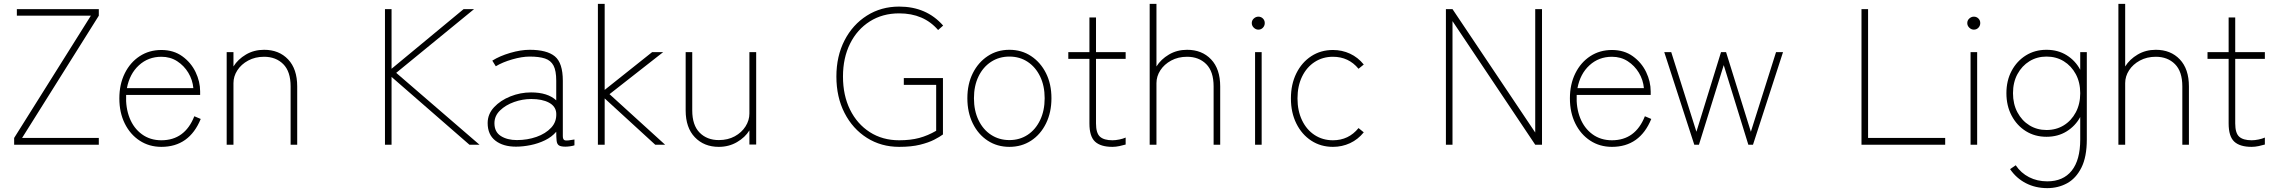

<svg xmlns="http://www.w3.org/2000/svg" viewBox="-20 -747 11753 991"><path d="M53 0V-35L449 -666H67V-700H490V-666L94 -35H490V0Z M813 11Q750 11 701 -21Q652 -53 624 -109.5Q596 -166 596 -239Q596 -312 624 -368.5Q652 -425 701 -457Q750 -489 813 -489Q876 -489 921 -456.5Q966 -424 989.5 -375Q1013 -326 1013 -275V-257H631Q628 -191 649 -138Q670 -85 712.5 -54Q755 -23 813 -23Q934 -23 983 -147L1016 -133Q957 11 813 11ZM635 -292H978Q974 -335 952 -371.5Q930 -408 894.5 -431Q859 -454 813 -454Q745 -454 697 -410Q649 -366 635 -292Z M1150 0V-478H1185V-404Q1208 -441 1249.5 -465.5Q1291 -490 1343 -490Q1420 -490 1467 -440.5Q1514 -391 1514 -301V0H1480V-301Q1480 -378 1442 -416Q1404 -454 1343 -454Q1297 -454 1261 -434.5Q1225 -415 1205 -384Q1185 -353 1185 -318V0Z M1967 0V-700H2001V-392L2373 -700H2427L2025 -371L2455 0H2403L2001 -350V0Z M2643 10Q2577 10 2537 -21Q2497 -52 2497 -112Q2497 -158 2530 -193.5Q2563 -229 2614.5 -249.5Q2666 -270 2721 -270Q2807 -270 2851 -229V-330Q2851 -382 2837 -408.5Q2823 -435 2793 -445Q2763 -455 2714 -455Q2674 -455 2624 -440.5Q2574 -426 2539 -405L2521 -434Q2559 -458 2613.5 -474Q2668 -490 2714 -490Q2803 -490 2844 -456Q2885 -422 2885 -330V-44Q2885 -25 2896.5 -22.5Q2908 -20 2945 -27V3Q2937 6 2923 8Q2909 10 2899 10Q2875 10 2865 3.5Q2855 -3 2853 -20Q2851 -37 2851 -67Q2828 -40 2793 -23Q2758 -6 2718.5 2Q2679 10 2643 10ZM2648 -24Q2702 -24 2749 -40.5Q2796 -57 2825 -88Q2854 -119 2851 -164Q2848 -199 2813 -217.5Q2778 -236 2722 -236Q2677 -236 2633.5 -220.5Q2590 -205 2561 -177Q2532 -149 2532 -111Q2532 -66 2565 -45Q2598 -24 2648 -24Z M3066 0V-727H3101V-283L3346 -478H3403L3126 -261L3413 0H3362L3101 -239V0Z M3690 11Q3614 11 3566.5 -38.5Q3519 -88 3519 -177V-478H3553V-177Q3553 -101 3591 -62.5Q3629 -24 3690 -24Q3737 -24 3772.5 -43.5Q3808 -63 3828 -94.5Q3848 -126 3848 -161V-478H3883V-1H3848V-74Q3826 -38 3784 -13.5Q3742 11 3690 11Z M4621 11Q4528 11 4454.5 -35.5Q4381 -82 4339 -164Q4297 -246 4297 -352Q4297 -457 4339 -538.5Q4381 -620 4454.5 -666.5Q4528 -713 4621 -713Q4762 -713 4848 -615L4822 -592Q4748 -678 4621 -678Q4535 -678 4469.5 -636.5Q4404 -595 4367.5 -521.5Q4331 -448 4331 -352Q4331 -255 4367.5 -181Q4404 -107 4469.5 -65Q4535 -23 4621 -23Q4680 -23 4724.5 -35Q4769 -47 4812 -72V-309H4645V-344H4847V-53Q4831 -41 4802 -26Q4773 -11 4728.5 0Q4684 11 4621 11Z M5190 11Q5127 11 5078 -21Q5029 -53 5001 -110Q4973 -167 4973 -240Q4973 -313 5001 -369Q5029 -425 5078 -457.5Q5127 -490 5190 -490Q5253 -490 5302 -457.5Q5351 -425 5379 -369Q5407 -313 5407 -240Q5407 -167 5379 -110Q5351 -53 5302 -21Q5253 11 5190 11ZM5190 -24Q5243 -24 5284 -51Q5325 -78 5348.5 -127Q5372 -176 5372 -240Q5372 -304 5348.5 -352.5Q5325 -401 5284 -428Q5243 -455 5190 -455Q5137 -455 5095.5 -428Q5054 -401 5030.5 -352.5Q5007 -304 5007 -240Q5007 -176 5030.5 -127Q5054 -78 5095.5 -51Q5137 -24 5190 -24Z M5722 11Q5661 11 5632 -16Q5603 -43 5603 -110V-443H5494V-478H5603V-657H5637V-478H5790V-443H5637V-110Q5637 -60 5657.5 -41.5Q5678 -23 5722 -23Q5738 -23 5757.5 -27Q5777 -31 5790 -37V-1Q5777 3 5758 7Q5739 11 5722 11Z M5914 0V-727H5949V-404Q5972 -441 6013.5 -465.5Q6055 -490 6107 -490Q6184 -490 6231 -440.5Q6278 -391 6278 -301V0H6244V-301Q6244 -378 6206 -416Q6168 -454 6107 -454Q6061 -454 6025 -434.5Q5989 -415 5969 -384Q5949 -353 5949 -318V0Z M6458 0V-478H6492V0ZM6475 -594Q6462 -594 6451.5 -604Q6441 -614 6441 -628Q6441 -642 6451.5 -651.5Q6462 -661 6475 -661Q6489 -661 6498.5 -651.5Q6508 -642 6508 -628Q6508 -614 6498.5 -604Q6489 -594 6475 -594Z M6860 11Q6797 11 6748 -21Q6699 -53 6671 -109.5Q6643 -166 6643 -239Q6643 -312 6671 -368.5Q6699 -425 6748 -457Q6797 -489 6860 -489Q6907 -489 6948 -470Q6989 -451 7019 -414L6992 -392Q6941 -454 6860 -454Q6807 -454 6765.5 -427Q6724 -400 6700.5 -351.5Q6677 -303 6677 -239Q6677 -175 6700.5 -126Q6724 -77 6765.5 -50Q6807 -23 6860 -23Q6941 -23 6992 -86L7019 -64Q6989 -27 6948 -8Q6907 11 6860 11Z M7443 0V-700H7477L7904 -63V-700H7939V0H7904L7477 -638V0Z M8300 11Q8237 11 8188 -21Q8139 -53 8111 -109.5Q8083 -166 8083 -239Q8083 -312 8111 -368.5Q8139 -425 8188 -457Q8237 -489 8300 -489Q8363 -489 8408 -456.5Q8453 -424 8476.5 -375Q8500 -326 8500 -275V-257H8118Q8115 -191 8136 -138Q8157 -85 8199.5 -54Q8242 -23 8300 -23Q8421 -23 8470 -147L8503 -133Q8444 11 8300 11ZM8122 -292H8465Q8461 -335 8439 -371.5Q8417 -408 8381.5 -431Q8346 -454 8300 -454Q8232 -454 8184 -410Q8136 -366 8122 -292Z M8725 0 8570 -478H8606L8736 -67L8863 -478H8889L9017 -67L9147 -478H9183L9028 0H9004L8877 -411L8749 0Z M9588 0V-700H9622V-35H10020V0Z M10151 0V-478H10185V0ZM10168 -594Q10155 -594 10144.5 -604Q10134 -614 10134 -628Q10134 -642 10144.5 -651.5Q10155 -661 10168 -661Q10182 -661 10191.5 -651.5Q10201 -642 10201 -628Q10201 -614 10191.5 -604Q10182 -594 10168 -594Z M10547 224Q10486 224 10436.5 198.5Q10387 173 10355 126L10384 106Q10411 146 10453 167.5Q10495 189 10547 189Q10629 189 10673 134Q10717 79 10717 -27V-143Q10692 -97 10647 -69Q10602 -41 10543 -41Q10483 -41 10436.5 -70Q10390 -99 10363 -150Q10336 -201 10336 -266Q10336 -331 10363 -381.5Q10390 -432 10436.5 -461Q10483 -490 10543 -490Q10602 -490 10647 -462Q10692 -434 10717 -387V-478H10751V-27Q10751 63 10723 118.5Q10695 174 10649 199Q10603 224 10547 224ZM10543 -76Q10593 -76 10632 -100Q10671 -124 10694 -167Q10717 -210 10717 -266Q10717 -322 10694 -364.5Q10671 -407 10632 -431Q10593 -455 10543 -455Q10494 -455 10455 -431Q10416 -407 10393 -364.5Q10370 -322 10370 -266Q10370 -210 10393 -167Q10416 -124 10455 -100Q10494 -76 10543 -76Z M10914 0V-727H10949V-404Q10972 -441 11013.5 -465.5Q11055 -490 11107 -490Q11184 -490 11231 -440.5Q11278 -391 11278 -301V0H11244V-301Q11244 -378 11206 -416Q11168 -454 11107 -454Q11061 -454 11025 -434.5Q10989 -415 10969 -384Q10949 -353 10949 -318V0Z M11602 11Q11541 11 11512 -16Q11483 -43 11483 -110V-443H11374V-478H11483V-657H11517V-478H11670V-443H11517V-110Q11517 -60 11537.5 -41.5Q11558 -23 11602 -23Q11618 -23 11637.5 -27Q11657 -31 11670 -37V-1Q11657 3 11638 7Q11619 11 11602 11Z"/></svg>

Font: Zen Kaku Gothic New Light
Style: Regular
Weight: 300
Designer: Yoshimichi Ohira
Foundry: Positype
Version: Version 1.002